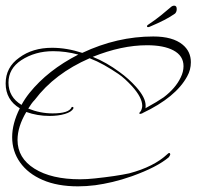

<svg xmlns="http://www.w3.org/2000/svg" viewBox="-39 -627 695 679"><path d="M237 32Q164 32 112 9.5Q60 -13 32 -52.5Q4 -92 4 -142Q4 -190 31 -244Q-19 -274 -19 -332Q-19 -389 29 -423Q76 -458 145 -458Q197 -458 252 -440Q375 -498 503 -498Q572 -498 607 -469Q636 -445 636 -407Q636 -380 623 -357Q603 -320 563.5 -287.5Q524 -255 465 -227L464 -226Q458 -224 456 -224Q454 -224 454 -226Q454 -230 459 -234Q464 -244 464 -253Q464 -282 428 -322Q415 -336 403 -347Q391 -358 379 -366Q354 -383 329 -397Q304 -411 278 -421Q154 -367 84 -274Q77 -267 71.5 -259Q66 -251 61 -243Q103 -226 147 -226Q204 -226 214 -247Q214 -249 216 -249Q219 -249 220.5 -247Q222 -245 220 -243Q214 -231 190.5 -224Q167 -217 136 -217Q93 -217 54 -231Q23 -179 23 -132Q23 -68 83 -30.5Q143 7 244 7Q269 7 296 4Q372 -4 418 -14Q505 -37 553 -82Q557 -86 559 -86Q563 -86 563 -80Q562 -77 558 -71Q517 -36 428 -4Q391 9 359 16.5Q327 24 298 28Q282 30 266.5 31Q251 32 237 32ZM475 -244Q497 -256 513.5 -266Q530 -276 540 -283Q582 -315 600 -353Q610 -373 610 -393Q610 -430 574 -449Q540 -467 481 -467Q391 -467 289 -426Q314 -416 337.5 -402.5Q361 -389 384 -372Q416 -349 442 -320Q476 -282 476 -254Q476 -252 476 -249Q476 -246 475 -244ZM37 -256Q43 -267 50 -277.5Q57 -288 65 -298Q130 -379 238 -434Q193 -446 149 -446Q85 -446 36 -414Q-9 -384 -9 -335Q-9 -284 37 -256ZM485 -531Q481 -531 481 -533Q481 -538 484 -539Q511 -557 530 -572.5Q549 -588 563 -600Q570 -607 577 -607Q586 -607 586 -595Q586 -585 580 -579Q563 -567 541.5 -556Q520 -545 494 -534Q488 -531 485 -531Z"/></svg>

Font: Passions Conflict
Style: Regular
Weight: 400
Designer: Robert E. Leuschke
Foundry: Robert E. Leuschke
Version: Version 1.010; ttfautohint (v1.8.3)